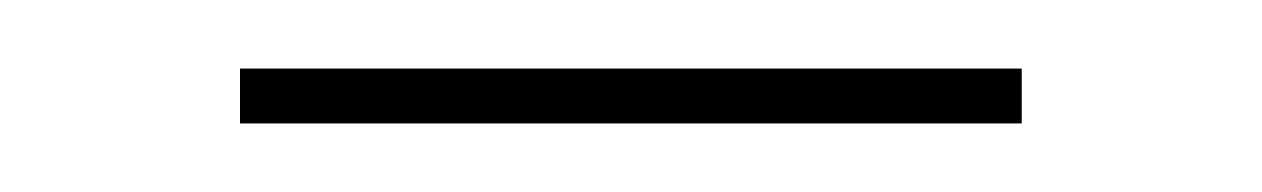

<svg xmlns="http://www.w3.org/2000/svg" viewBox="-20 -272 368 56"><path d="M50 -252H278V-236H50Z"/></svg>

Font: Grenze Thin
Style: Regular
Weight: 250
Designer: Renata Polastri
Foundry: Omnibus-Type
Version: Version 1.002; ttfautohint (v1.8)